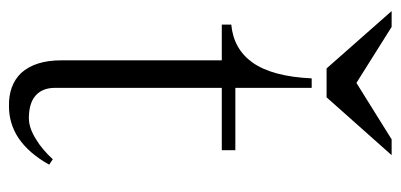

<svg xmlns="http://www.w3.org/2000/svg" viewBox="-246 -605 867 415"><g transform="rotate(90 187.5 -397.5)"><path d="M33.2 -443.4H110.4V-96.7Q110.4 -40 137.7 -9.8Q164.1 17.6 210 16.6Q247.1 16.6 278.3 -3.9Q311.5 -26.4 335.9 -70.3L324.2 -78.1Q302.7 -54.7 281.2 -42Q256.8 -26.4 235.4 -26.4Q203.1 -26.4 186.5 -41Q169.9 -55.7 169.9 -83V-443.4H304.7V-472.7H169.9V-637.7H149.4Q145.5 -552.7 115.2 -509.8Q85.9 -468.8 33.2 -463.9ZM315.4 -810.5H281.2L159.2 -734.4L38.1 -810.5H3.9L127.9 -669.9H190.4Z"/></g></svg>

Font: Batang
Style: Regular
Weight: 400
Version: Version 2.21